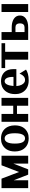

<svg xmlns="http://www.w3.org/2000/svg" viewBox="1587 -2165 588 3802"><g transform="rotate(-90 1881.0 -264.0)"><path d="M56 0H212V-287L324 0H428L542 -292V0H698V-528H509L376 -181L244 -528H56Z M783 -259C783 -220 789 -186 800 -153C833 -59 914 10 1042 10C1083 10 1120 4 1152 -10C1243 -49 1299 -135 1299 -259V-269C1299 -308 1293 -342 1282 -375C1249 -469 1169 -538 1041 -538C1000 -538 964 -532 932 -518C841 -479 783 -393 783 -269ZM939 -257V-271C939 -379 967 -466 1041 -466C1115 -466 1143 -381 1143 -271V-257C1143 -147 1116 -62 1042 -62C966 -62 939 -146 939 -257Z M1370 0H1526V-222H1688V0H1844V-528H1688V-296H1526V-528H1370Z M1919 -246C1919 -211 1925 -178 1937 -147C1973 -55 2058 10 2188 10C2293 10 2357 -12 2404 -43L2324 -172L2318 -158C2292 -97 2253 -62 2198 -62C2180 -62 2166 -65 2152 -74C2113 -97 2084 -151 2077 -234H2413V-296C2413 -332 2408 -364 2398 -394C2369 -479 2294 -538 2173 -538C2134 -538 2099 -531 2068 -518C1977 -479 1919 -389 1919 -265ZM2079 -291C2087 -391 2116 -466 2172 -466C2226 -466 2259 -409 2259 -304V-291Z M2434 -456H2600V0H2756V-456H2926V-528H2434Z M2991 0H3240C3277 0 3310 -4 3339 -12C3413 -32 3475 -78 3475 -162C3475 -187 3471 -208 3460 -229C3426 -292 3345 -326 3240 -326H3147V-528H2991ZM3147 -72V-252H3240C3289 -252 3319 -226 3319 -162C3319 -99 3287 -72 3240 -72ZM3545 0H3701V-528H3545Z"/></g></svg>

Font: Aerodynamic
Style: Bd
Weight: 500
Designer: Google
Version: Version 2.000980; 2014